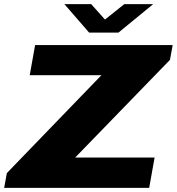

<svg xmlns="http://www.w3.org/2000/svg" viewBox="-35 -904 851 924"><path d="M-15 0 -2 -71 453 -542H108L134 -687H796L783 -616L327 -146H709L683 0ZM702 -884 535 -747H394L275 -884H404L496 -781H434L563 -884Z"/></svg>

Font: Archivo SemiExpanded ExtraBold
Style: Italic
Weight: 800
Width: 6
Italic angle: -10°
Designer: Hector Gatti
Foundry: Omnibus-Type
Version: Version 2.001